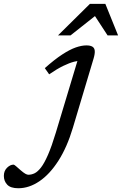

<svg xmlns="http://www.w3.org/2000/svg" viewBox="-210 -736 632 996"><path d="M168 -73Q138 27.5 93 97.8Q48 168 -5.5 204.2Q-59 240.5 -115 240.5Q-155 240.5 -172.5 222Q-190 203.5 -190 176.5Q-190 150.5 -173.5 134.2Q-157 118 -139.5 118Q-136.5 118 -126.8 126.2Q-117 134.5 -102.5 147.5Q-88 160 -78.8 165.2Q-69.5 170.5 -63 170.5Q-46.5 170.5 -30.5 162.8Q-14.5 155 2.8 132.8Q20 110.5 39 67Q58 23.5 79.5 -47.5L200 -447.5L217.5 -421.5Q200 -422.5 174.8 -416Q149.5 -409.5 117.2 -393.8Q85 -378 45 -350.5L22.5 -382.5Q73 -427.5 112.5 -453.2Q152 -479 182.8 -489.8Q213.5 -500.5 238 -500.5Q258.5 -500.5 269.2 -494Q280 -487.5 281.5 -472.8Q283 -458 275.5 -432.5ZM91 -552.5 256.5 -716H336.5L402.5 -552.5H348L275.5 -663.5H296.5L156 -552.5Z"/></svg>

Font: Newsreader 9pt
Style: Italic
Weight: 400
Italic angle: -17°
Designer: Hugues Gentile
Foundry: Production Type
Version: Version 1.003